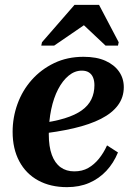

<svg xmlns="http://www.w3.org/2000/svg" viewBox="-20 -759 544 791"><path d="M256 12Q188 12 137.5 -15.5Q87 -43 59.5 -94.5Q32 -146 32 -216Q32 -275 52 -330.5Q72 -386 110.5 -429.5Q149 -473 203 -499Q257 -525 324 -525Q378 -525 414.5 -508.5Q451 -492 470.5 -464Q490 -436 490 -400Q490 -358 466 -325.5Q442 -293 396 -269.5Q350 -246 283.5 -230.5Q217 -215 132 -206L139 -250Q202 -258 246 -271.5Q290 -285 317 -304.5Q344 -324 356.5 -350Q369 -376 369 -408Q369 -426 363.5 -439.5Q358 -453 346.5 -460.5Q335 -468 317 -468Q288 -468 263 -447.5Q238 -427 219.5 -391.5Q201 -356 191 -308.5Q181 -261 181 -206Q181 -155 193.5 -121Q206 -87 229.5 -70Q253 -53 286 -53Q319 -53 343.5 -67Q368 -81 387.5 -105Q407 -129 421 -160L466 -131Q448 -87 418 -55Q388 -23 347.5 -5.5Q307 12 256 12ZM388 -739H287L153 -585L150 -571H203L365 -682L296 -683L415 -571H466L469 -585Z"/></svg>

Font: Roboto Serif 72pt SemiCondensed SemiBold
Style: Italic
Weight: 600
Width: 4
Italic angle: -10°
Designer: Greg Gazdowicz
Foundry: Commercial Type
Version: Version 1.008